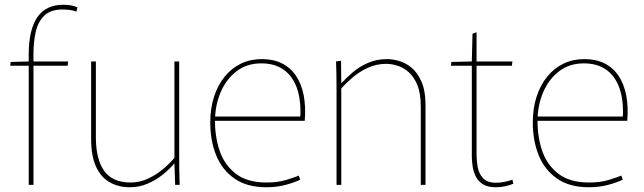

<svg xmlns="http://www.w3.org/2000/svg" viewBox="-20 -779 2714 809"><path d="M101 -502H23L25 -518L101 -520V-549Q101 -653 137 -706Q173 -759 247 -759Q265 -759 280.5 -756Q296 -753 306 -748L302 -730Q290 -735 274 -737Q258 -739 243 -739Q192 -739 165.5 -712Q139 -685 130 -642.5Q121 -600 121 -553V-520H267L265 -502H121V0H101Z M527 10Q480 10 443 -10.5Q406 -31 385 -76Q364 -121 364 -193V-520H384V-200Q384 -108 419 -59Q454 -10 530 -10Q569 -10 604 -26.5Q639 -43 667.5 -67Q696 -91 715 -114V-520H735V-120Q735 -84 735.5 -56Q736 -28 737 0H718L715 -90H714Q695 -67 666 -43.5Q637 -20 601.5 -5Q566 10 527 10Z M1102 10Q1020 10 967.5 -27Q915 -64 890.5 -125.5Q866 -187 866 -262Q866 -323 882 -372Q898 -421 927 -456.5Q956 -492 995.5 -511Q1035 -530 1083 -530Q1132 -530 1168 -512Q1204 -494 1227 -460Q1250 -426 1259.5 -378Q1269 -330 1264 -270H881L886 -274Q885 -205 905 -145Q925 -85 973 -47.5Q1021 -10 1103 -10Q1151 -10 1186.5 -21Q1222 -32 1239 -39L1245 -22Q1226 -12 1187 -1Q1148 10 1102 10ZM882 -288H1245Q1246 -294 1246 -299.5Q1246 -305 1246 -307Q1246 -374 1226.5 -419.5Q1207 -465 1170.5 -488.5Q1134 -512 1081 -512Q1020 -512 976.5 -478.5Q933 -445 910 -391Q887 -337 886 -275Z M1398 -400Q1398 -436 1397.5 -464Q1397 -492 1396 -520L1417 -523L1418 -430H1420Q1439 -451 1466.5 -474.5Q1494 -498 1530.5 -514Q1567 -530 1612 -530Q1632 -530 1659 -523Q1686 -516 1712 -495.5Q1738 -475 1755.5 -436Q1773 -397 1773 -333V0H1753V-329Q1753 -385 1738.5 -420.5Q1724 -456 1701.5 -475.5Q1679 -495 1654 -502.5Q1629 -510 1608 -510Q1565 -510 1529 -493Q1493 -476 1465 -452Q1437 -428 1418 -406V0H1398Z M2069 10Q2034 10 2013.5 -3.5Q1993 -17 1983.5 -38Q1974 -59 1971 -81Q1968 -103 1968 -121V-502H1880L1882 -518L1968 -520L1971 -637L1988 -643V-520H2139L2137 -502H1988V-127Q1988 -104 1992.5 -76.5Q1997 -49 2014.5 -29Q2032 -9 2070 -9Q2089 -9 2107.5 -13Q2126 -17 2139 -22L2143 -5Q2127 2 2108 6Q2089 10 2069 10Z M2461 10Q2379 10 2326.5 -27Q2274 -64 2249.5 -125.5Q2225 -187 2225 -262Q2225 -323 2241 -372Q2257 -421 2286 -456.5Q2315 -492 2354.5 -511Q2394 -530 2442 -530Q2491 -530 2527 -512Q2563 -494 2586 -460Q2609 -426 2618.5 -378Q2628 -330 2623 -270H2240L2245 -274Q2244 -205 2264 -145Q2284 -85 2332 -47.5Q2380 -10 2462 -10Q2510 -10 2545.5 -21Q2581 -32 2598 -39L2604 -22Q2585 -12 2546 -1Q2507 10 2461 10ZM2241 -288H2604Q2605 -294 2605 -299.5Q2605 -305 2605 -307Q2605 -374 2585.5 -419.5Q2566 -465 2529.5 -488.5Q2493 -512 2440 -512Q2379 -512 2335.5 -478.5Q2292 -445 2269 -391Q2246 -337 2245 -275Z"/></svg>

Font: Murecho Thin Thin
Style: Regular
Weight: 250
Version: Version 1.010